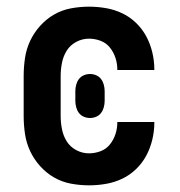

<svg xmlns="http://www.w3.org/2000/svg" viewBox="-20 -548 540 576"><path d="M247 8Q220 8 193 3Q166 -2 142.5 -15.5Q119 -29 100.5 -49.5Q82 -70 70.5 -94.5Q59 -119 55 -146Q51 -173 51 -200V-320Q51 -347 55 -374Q59 -401 70.5 -425.5Q82 -450 100.5 -470.5Q119 -491 142.5 -504.5Q166 -518 193 -523Q220 -528 247 -528Q273 -528 298.5 -523.5Q324 -519 347 -508Q370 -497 388.5 -479Q407 -461 419 -438.5Q431 -416 437 -390.5Q443 -365 443 -340V-338H332V-339Q332 -357 326.5 -374Q321 -391 310 -405Q299 -419 282 -425.5Q265 -432 247 -432Q227 -432 209 -422.5Q191 -413 180.5 -396.5Q170 -380 166 -360Q162 -340 162 -320V-200Q162 -180 166 -160Q170 -140 180.5 -123.5Q191 -107 209 -97.5Q227 -88 247 -88Q265 -88 282 -94.5Q299 -101 310 -115Q321 -129 326.5 -146Q332 -163 332 -181V-182H443V-180Q443 -155 437 -129.5Q431 -104 419 -81.5Q407 -59 388.5 -41Q370 -23 347 -12Q324 -1 298.5 3.5Q273 8 247 8ZM250 -194Q240 -194 231 -198Q222 -202 216.5 -209.5Q211 -217 208.5 -226.5Q206 -236 206 -246V-274Q206 -284 208.5 -293.5Q211 -303 216.5 -310.5Q222 -318 231 -322Q240 -326 250 -326Q260 -326 269 -322Q278 -318 283.5 -310.5Q289 -303 291.5 -293.5Q294 -284 294 -274V-246Q294 -236 291.5 -226.5Q289 -217 283.5 -209.5Q278 -202 269 -198Q260 -194 250 -194Z"/></svg>

Font: Iosevka SS18
Style: Bold
Weight: 700
Monospace: yes
Designer: Belleve Invis
Foundry: Belleve Invis
Version: Version 25.1.1; ttfautohint (v1.8.4)